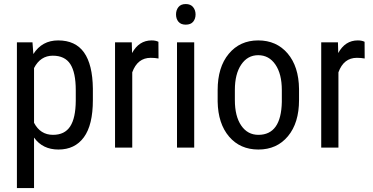

<svg xmlns="http://www.w3.org/2000/svg" viewBox="-20 -741 1873 964"><path d="M446.3 -238.8V-296.4C445.3 -376.8 430.5 -437.2 401.9 -477.5C373.2 -517.9 329.9 -538.1 272 -538.1C217.9 -538.1 176.4 -515.3 147.5 -469.7L143.1 -528.3H64.9V203.1H150.9V-50.3C179.5 -10.3 220.4 9.8 273.4 9.8C328.5 9.8 371 -10.7 401.1 -51.8C431.2 -92.8 446.3 -155.1 446.3 -238.8ZM360.4 -288.1V-235.4C360 -177.4 350.7 -134.4 332.3 -106.2C313.9 -78 285.2 -64 246.1 -64C203.8 -64 172 -84.1 150.9 -124.5V-399.4C172.4 -440.8 203.8 -461.4 245.1 -461.4C285.5 -461.4 314.8 -447.3 333 -419.2C351.2 -391 360.4 -347.3 360.4 -288.1Z M775.9 -447.3 775.4 -531.2C766.3 -535.8 754.9 -538.1 741.2 -538.1C698.9 -538.1 666.2 -516.9 643.1 -474.6L641.6 -528.3H557.6V0H644V-377.9C661.6 -426.4 692.5 -450.7 736.8 -450.7C750.8 -450.7 763.8 -449.5 775.9 -447.3Z M955.1 0V-528.3H868.7V0ZM961.9 -668.5C961.9 -682.8 957.8 -695.1 949.5 -705.3C941.2 -715.6 928.9 -720.7 912.6 -720.7C896.3 -720.7 884.1 -715.7 876 -705.6C867.8 -695.5 863.8 -683.1 863.8 -668.5C863.8 -653.8 867.8 -641.6 876 -631.8C884.1 -622.1 896.3 -617.2 912.6 -617.2C929.2 -617.2 941.6 -622.1 949.7 -631.8C957.8 -641.6 961.9 -653.8 961.9 -668.5Z M1072.8 -288.6V-231C1074.1 -157.1 1093.2 -98.5 1130.1 -55.2C1167.1 -11.9 1216.1 9.8 1277.3 9.8C1339.2 9.8 1388.7 -12.5 1425.8 -57.1C1462.9 -101.7 1481.4 -162.3 1481.4 -238.8V-294.4C1480.5 -369.6 1461.3 -429 1424.1 -472.7C1386.8 -516.3 1337.6 -538.1 1276.4 -538.1C1215.2 -538.1 1165.9 -515.7 1128.7 -470.9C1091.4 -426.2 1072.8 -365.4 1072.8 -288.6ZM1159.2 -238.8V-289.1C1159.2 -342.8 1169.8 -385.3 1191.2 -416.7C1212.5 -448.2 1240.9 -463.9 1276.4 -463.9C1312.5 -463.9 1341.3 -448.2 1362.8 -416.7C1384.3 -385.3 1395 -342.6 1395 -288.6V-229C1392.7 -119 1353.5 -64 1277.3 -64C1241.2 -64 1212.5 -79.5 1191.2 -110.6C1169.8 -141.7 1159.2 -184.4 1159.2 -238.8Z M1811 -447.3 1810.5 -531.2C1801.4 -535.8 1790 -538.1 1776.4 -538.1C1734 -538.1 1701.3 -516.9 1678.2 -474.6L1676.8 -528.3H1592.8V0H1679.2V-377.9C1696.8 -426.4 1727.7 -450.7 1772 -450.7C1786 -450.7 1799 -449.5 1811 -447.3Z"/></svg>

Font: Roboto Condensed
Style: Regular
Weight: 400
Designer: Google
Version: Version 2.134; 2016